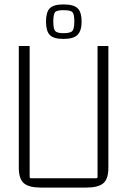

<svg xmlns="http://www.w3.org/2000/svg" viewBox="-20 -843 575 868"><path d="M349 -745Q349 -704 330.5 -685.5Q312 -667 267 -667Q222 -667 205 -685Q188 -703 188 -745Q188 -788 205 -805.5Q222 -823 267 -823Q313 -823 331 -805.5Q349 -788 349 -745ZM221 -745Q221 -714 229 -703.5Q237 -693 267 -693Q299 -693 307.5 -703.5Q316 -714 316 -745Q316 -778 308 -787.5Q300 -797 267 -797Q236 -797 228.5 -787.5Q221 -778 221 -745ZM370 5H165Q111 5 88 -14.5Q65 -34 65 -85V-635H114V-44Q114 -37 121 -37H414Q421 -37 421 -44V-635H470V-85Q470 -34 447 -14.5Q424 5 370 5Z"/></svg>

Font: Gemunu Libre ExtraLight
Style: Regular
Weight: 200
Designer: Puspanada Ekanayake, Sola Matas, Pathum Egodawatta, Kosala Senevirathne
Foundry: mooniak
Version: Version 1.100